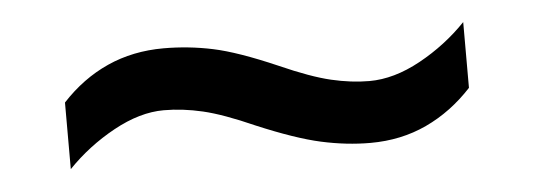

<svg xmlns="http://www.w3.org/2000/svg" viewBox="-26 -464 625 224"><g transform="rotate(-5 286.0 -352.5)"><path d="M269 -319Q233 -335 209.5 -340.5Q186 -346 164 -346Q136 -346 105 -329Q74 -312 50 -287V-365Q74 -391 104 -404.5Q134 -418 170 -418Q199 -418 227.5 -412Q256 -406 302 -386Q338 -370 361.5 -364.5Q385 -359 406 -359Q435 -359 466 -376Q497 -393 521 -418V-341Q497 -315 467 -301Q437 -287 401 -287Q373 -287 343.5 -293.5Q314 -300 269 -319Z"/></g></svg>

Font: Noto Sans Khmer UI
Style: Regular
Weight: 400
Designer: Danh Hong and the Monotype Design Team
Foundry: Monotype Imaging Inc.
Version: Version 2.002